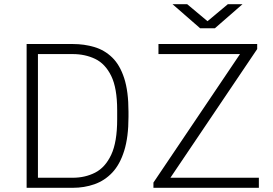

<svg xmlns="http://www.w3.org/2000/svg" viewBox="-20 -896 1301 916"><path d="M107 0V-686H327Q382 -686 430.5 -671.5Q479 -657 515.5 -621.5Q552 -586 572.5 -523Q593 -460 593 -363V-338Q593 -242 572.5 -176.5Q552 -111 515.5 -72.5Q479 -34 430.5 -17Q382 0 327 0ZM161 -48H327Q386 -48 434 -72.5Q482 -97 510.5 -157.5Q539 -218 539 -327V-370Q539 -476 510.5 -534Q482 -592 434 -615Q386 -638 327 -638H161ZM712 0V-25L1125 -638H736V-686H1207V-662L793 -48H1215V0ZM935 -761 803 -876H873L983 -784H957L1067 -876H1137L1005 -761Z"/></svg>

Font: Chivo Medium Thin
Style: Regular
Weight: 250
Version: Version 2.002